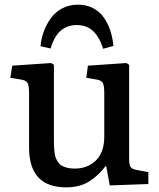

<svg xmlns="http://www.w3.org/2000/svg" viewBox="-20 -785 680 819"><path d="M312 -765.1Q347.7 -765.1 375.7 -751Q403.8 -736.8 421.6 -711.9Q439.5 -687 450 -656.2Q460.4 -625.5 463.9 -588.9L419.9 -577.1Q403.8 -627.9 376.5 -653.1Q349.1 -678.2 307.1 -678.2Q224.6 -678.2 195.8 -578.1L152.8 -587.9Q155.8 -621.1 167.2 -651.9Q178.7 -682.6 197.8 -708.5Q216.8 -734.4 246.3 -749.8Q275.9 -765.1 312 -765.1ZM262.2 14.2Q104 14.2 104 -155.8V-384.8Q104 -418.9 97.9 -430.7Q91.8 -442.4 68.8 -445.8L23.9 -453.1L32.2 -504.9L198.2 -516.1L210 -508.8V-189.9Q210 -171.9 210.4 -161.1Q210.9 -150.4 212.6 -135.5Q214.4 -120.6 217.8 -111.8Q221.2 -103 227.8 -93.3Q234.4 -83.5 243.7 -78.1Q252.9 -72.8 266.8 -69.3Q280.8 -65.9 298.8 -65.9Q353 -65.9 388.9 -100.3Q424.8 -134.8 424.8 -203.1V-384.8Q424.8 -419.4 418.9 -430.9Q413.1 -442.4 391.1 -445.8L348.1 -453.1L355 -504.9L519 -516.1L530.8 -508.8V-106.9Q530.8 -83 536.9 -73.2Q543 -63.5 563 -60.1L612.8 -50.8V0L448.2 5.9L433.1 -76.2H430.2Q414.6 -56.2 399.9 -42Q385.3 -27.8 364.7 -13.9Q344.2 0 318.6 7.1Q293 14.2 262.2 14.2Z"/></svg>

Font: Literata Book Medium
Style: Regular
Weight: 500
Designer: Latin by Veronika Burian and Jose Scaglione. Greek by Irene Vlachou. Cyrillic by Vera Evstafieva
Foundry: TypeTogether
Version: Version 2.003;PS 002.003;hotconv 1.0.88;makeotf.lib2.5.64775